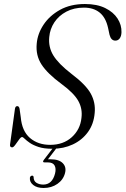

<svg xmlns="http://www.w3.org/2000/svg" viewBox="-20 -731 626 957"><path d="M241 10.5Q199.5 10.5 172.2 1.5Q145 -7.5 128.5 -19Q112 -30.5 103.2 -39.2Q94.5 -48 90 -48Q84 -48 74.8 -35Q65.5 -22 56.2 -9.2Q47 3.5 41 3.5Q28.5 3.5 30 -10L54.5 -188.5Q56.5 -202 66 -202Q75 -202 77.5 -189L83.5 -146.5Q89.5 -77.5 129.5 -43.2Q169.5 -9 230 -9Q295.5 -9 337.8 -47.2Q380 -85.5 386 -143Q392 -189 370.2 -228Q348.5 -267 286.5 -312.5Q216.5 -364 187 -409.5Q157.5 -455 163 -513Q167 -562.5 197 -607.8Q227 -653 279.2 -682Q331.5 -711 403.5 -711Q463.5 -711 504.5 -690.8Q545.5 -670.5 566 -638.5Q586.5 -606.5 585.5 -570.5Q585 -551 576.8 -539.8Q568.5 -528.5 555 -528.5Q533.5 -528.5 526 -557.5L518.5 -592.5Q507 -644 476.5 -668.5Q446 -693 398.5 -693Q348.5 -693 310.8 -673Q273 -653 251 -619.8Q229 -586.5 225.5 -546.5Q220.5 -496 246 -454.5Q271.5 -413 335.5 -363.5Q408 -309 432.5 -264.2Q457 -219.5 452 -168.5Q447.5 -113 418.5 -73Q389.5 -33 343.2 -11.2Q297 10.5 241 10.5ZM251.5 -3H269.5L219 63Q225.5 63 233 63Q274 63 293 82.5Q312 102 304 132Q295.5 165 266.2 185.5Q237 206 197.5 206Q164.5 206 145.8 191.2Q127 176.5 129 155Q131 145.5 139.5 144.5Q146.5 144 147.5 151.5Q147.5 171.5 161.8 180.2Q176 189 195.5 189Q240.5 189 254.5 133.5Q260.5 109 252 93.8Q243.5 78.5 219 78.5H202.5Q188.5 78.5 199.5 64.5Z"/></svg>

Font: Fraunces 72pt S000 Light
Style: Italic
Weight: 300
Italic angle: -16°
Version: Version 1.000; ttfautohint (v1.8.3)